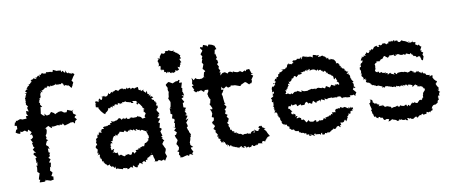

<svg xmlns="http://www.w3.org/2000/svg" viewBox="-62 -894 2719 1158"><g transform="rotate(-10 1298.0 -315.5)"><path d="M107 -452 113 -429 98 -435 97 -417 106 -401 103 -404H91L93 -389L66 -388L58 -392H51L33 -385L26 -389L28 -386L22 -375L20 -380L14 -359L27 -356V-336L19 -333L13 -317L26 -309L39 -305L43 -319L51 -314L70 -320L78 -313L86 -310L90 -322L97 -316L109 -303L96 -289H108L112 -272L101 -262L94 -261L107 -237L99 -241L104 -214L109 -211V-209L97 -198L113 -174L101 -179L96 -169L113 -148L104 -144L106 -123L102 -114L111 -120L108 -97L101 -100L104 -88L101 -61L113 -51C110 -42 107 -32 104 -23L102 -14L110 -11L104 2L106 4L134 5L145 -8L139 7L146 -3L175 6L174 4L190 2V-9L192 -16L180 -22L190 -40L189 -44L178 -55L182 -80L188 -72L187 -82L191 -102L180 -105L193 -123L181 -133L192 -142L191 -154L197 -161L188 -166V-191L198 -183L193 -201L182 -210L181 -216L190 -235L199 -238L187 -247L192 -257L188 -267L196 -280L200 -297L198 -312L188 -306L194 -312L214 -323L225 -312L235 -305L233 -316L241 -314L255 -315L269 -318L284 -314L282 -319L297 -315L302 -323L312 -308L334 -314L350 -319L353 -323L354 -319L365 -320L375 -309L379 -324L391 -332L379 -346L383 -353L392 -358L375 -370L372 -392H381L377 -390L369 -388L344 -398V-400L337 -385L318 -386L321 -387L306 -397L291 -396L274 -389L267 -385L262 -393L245 -403L233 -389L216 -386L201 -401L206 -388L196 -389L182 -403L183 -407L187 -437L186 -442H198L187 -459C192 -467 186 -469 182 -475C194 -477 182 -489 191 -487C191 -489 201 -501 186 -489C187 -497 204 -501 198 -502C200 -498 199 -508 199 -519C208 -519 193 -528 210 -527C205 -527 207 -520 203 -538C215 -525 221 -526 207 -544C208 -533 224 -546 216 -541C227 -541 226 -552 223 -546C235 -547 236 -558 231 -558C242 -545 242 -558 247 -547C239 -565 256 -550 249 -563C252 -559 268 -555 264 -553C268 -556 276 -570 272 -554C273 -560 280 -554 297 -561C300 -567 302 -571 300 -562C312 -555 318 -563 325 -555C317 -568 319 -560 329 -558C345 -561 332 -554 336 -565C351 -557 353 -547 340 -557C351 -552 344 -548 356 -542C350 -545 358 -541 354 -550C359 -544 375 -545 369 -541C376 -546 376 -540 384 -540C370 -542 383 -540 386 -531L392 -524L404 -544L399 -539L408 -554L399 -571L403 -572L414 -590L423 -601L418 -598L423 -601C421 -612 419 -604 412 -611C411 -614 407 -618 408 -604C407 -609 411 -613 405 -607C401 -616 392 -615 387 -611C395 -614 394 -622 384 -616C379 -616 382 -616 371 -636C372 -619 371 -621 365 -624C365 -624 372 -623 364 -624C353 -642 359 -636 348 -628C348 -638 337 -644 349 -644C333 -643 344 -634 333 -641C327 -642 315 -640 319 -642C319 -641 302 -651 300 -651C293 -635 299 -639 289 -639C288 -648 284 -635 274 -645C281 -641 262 -640 276 -643C260 -640 251 -651 257 -641C259 -632 245 -644 236 -634C243 -632 236 -637 241 -641C220 -645 223 -632 227 -635C220 -631 206 -643 216 -629C216 -623 212 -622 209 -632C198 -633 203 -620 186 -622C194 -626 194 -630 191 -612C192 -621 172 -613 182 -624C168 -618 170 -607 167 -620C170 -616 161 -615 154 -607C151 -612 168 -608 157 -599C144 -597 160 -593 143 -590C143 -588 143 -587 134 -594C143 -585 137 -590 145 -587C137 -577 136 -585 128 -571C121 -566 122 -570 134 -560C133 -566 116 -559 115 -558C122 -557 123 -557 112 -553C127 -537 126 -539 107 -542C113 -539 123 -533 105 -521C119 -525 117 -519 119 -524C106 -521 105 -506 103 -509C111 -499 101 -498 105 -495C107 -506 105 -488 106 -489C95 -491 111 -479 106 -485C104 -472 98 -478 114 -460C112 -457 109 -455 107 -452Z M870 -229 886 -249 870 -256 889 -275 875 -269 887 -281 874 -300C874 -300 876 -313 870 -303C883 -317 884 -322 884 -311C884 -332 886 -337 872 -325C882 -328 873 -343 883 -345C872 -352 882 -346 874 -353C880 -361 867 -362 872 -354C867 -356 867 -370 872 -365C864 -369 858 -368 854 -378C872 -385 871 -376 865 -383C861 -388 865 -393 849 -390C858 -406 852 -405 842 -394C846 -406 846 -409 854 -409C834 -402 850 -406 835 -411C836 -413 837 -416 836 -429C830 -422 829 -417 826 -417C827 -426 815 -424 818 -430C809 -428 822 -438 814 -441C817 -433 816 -441 801 -432C805 -446 794 -443 803 -436C782 -443 780 -456 787 -440C789 -457 786 -460 785 -461C775 -459 761 -457 763 -450C768 -449 761 -462 760 -455C759 -467 741 -457 742 -451C743 -468 731 -466 732 -461C724 -470 722 -451 717 -470C716 -471 714 -458 711 -459C711 -457 709 -469 699 -460C702 -469 684 -468 683 -468C685 -466 666 -464 668 -457C672 -452 661 -462 653 -466C653 -466 643 -465 639 -455C648 -460 638 -465 630 -453C627 -455 627 -453 632 -462C631 -457 615 -458 615 -447C617 -452 607 -442 607 -456C602 -459 610 -458 605 -454C600 -445 596 -436 587 -438C581 -435 576 -438 577 -449C577 -433 566 -446 565 -442C574 -427 566 -439 556 -443C567 -434 566 -433 558 -421C545 -426 556 -421 548 -432C541 -428 536 -426 547 -422C532 -424 539 -414 540 -411C527 -416 535 -420 518 -418C515 -403 527 -403 514 -402L524 -406L517 -401L516 -384L532 -380L530 -376L533 -370L542 -355L555 -340L564 -333L569 -340C566 -342 566 -342 566 -338C568 -343 583 -345 588 -361C580 -361 589 -364 581 -354C589 -367 596 -370 599 -361C592 -359 600 -373 596 -358C609 -372 601 -377 618 -364C614 -377 616 -379 627 -370C631 -375 623 -384 632 -377C629 -381 635 -381 635 -381C651 -377 650 -370 651 -388C653 -383 657 -383 671 -381C656 -371 662 -382 664 -383C673 -384 681 -372 676 -386C684 -387 686 -382 697 -389C702 -380 715 -382 708 -381C707 -385 727 -374 728 -378C737 -380 728 -381 729 -373C747 -369 747 -367 738 -383C754 -381 744 -381 759 -380C767 -379 764 -364 773 -360C757 -377 760 -368 764 -356C777 -363 768 -368 771 -364C773 -365 785 -351 784 -351C781 -349 776 -346 787 -351C784 -346 790 -343 798 -334C790 -344 785 -339 803 -323C785 -320 802 -317 805 -318C786 -315 802 -305 794 -302C800 -305 794 -299 797 -308L806 -296L796 -280L800 -270C786 -268 796 -272 782 -263C795 -262 796 -274 789 -269C776 -263 779 -278 770 -280C778 -264 767 -284 780 -277C767 -279 772 -283 752 -286C755 -287 758 -274 757 -289C746 -281 752 -283 729 -282C737 -290 733 -289 732 -280C718 -289 717 -279 716 -289C710 -279 699 -291 710 -282C691 -278 688 -282 687 -294C687 -285 683 -289 680 -285C669 -287 663 -289 668 -296C667 -283 647 -283 656 -281C650 -293 650 -295 638 -294C639 -290 629 -287 627 -285C624 -282 619 -285 626 -282C615 -289 616 -275 601 -283C612 -275 612 -278 590 -286C591 -281 602 -267 599 -276C589 -275 577 -275 586 -266C570 -264 573 -268 565 -259C568 -258 562 -263 563 -266C564 -263 562 -256 544 -262C553 -253 541 -261 539 -259C535 -250 542 -246 541 -255C544 -244 542 -247 531 -248C518 -243 531 -234 515 -238C518 -245 525 -233 524 -226C513 -234 503 -221 509 -236C514 -230 510 -228 505 -225C503 -218 511 -207 499 -221C492 -205 492 -208 501 -200C501 -206 488 -204 482 -189C487 -190 482 -193 481 -180C480 -191 486 -184 486 -185C480 -180 482 -168 478 -177C487 -161 486 -152 479 -158C471 -150 477 -144 473 -147C471 -141 487 -130 483 -126C486 -124 476 -128 481 -121C474 -119 487 -128 474 -105C486 -121 485 -107 478 -95C474 -96 477 -99 491 -99C489 -91 488 -84 487 -83C498 -74 489 -76 482 -79C488 -78 496 -69 499 -71C494 -75 497 -58 498 -55C507 -58 510 -49 501 -51C499 -51 506 -51 508 -46C509 -38 517 -38 515 -34C519 -36 518 -36 523 -26C521 -27 536 -25 535 -29C541 -32 543 -21 537 -24C547 -14 542 -24 546 -12C544 -18 561 -14 558 -13C563 -2 568 -1 570 -14C571 1 572 3 573 6C573 6 576 -4 594 9C587 2 597 8 597 8C607 8 609 16 615 10C610 1 626 9 630 10C623 15 631 1 630 9C638 9 643 11 639 17C642 18 650 17 663 6C666 13 663 6 678 17C672 18 674 2 676 0C686 7 685 16 702 16C703 10 706 -4 708 8C711 -5 721 -1 714 -9C725 -1 720 -12 735 4C736 -9 726 -9 728 -1C746 -20 746 -13 757 -6C761 -15 746 -22 755 -10C759 -15 755 -25 769 -15C759 -27 780 -28 772 -39C777 -30 769 -36 776 -30C786 -42 789 -33 787 -32C791 -43 783 -37 796 -44C796 -44 806 -53 794 -46C795 -47 795 -53 798 -57L795 -41L805 -42L807 -27L812 -13V2L806 -3L824 2L835 -5L854 4L855 0L866 -2L871 7L888 -20L886 -22L880 -39L881 -44L885 -52L888 -64L883 -73L875 -91L872 -96L883 -112L888 -114L874 -132L883 -130L873 -142L882 -145L874 -173L884 -184V-189L872 -197L874 -199L880 -223C876 -225 873 -227 870 -229ZM567 -136C558 -147 567 -150 569 -149C559 -159 574 -152 578 -152C573 -166 565 -171 565 -169C581 -163 584 -163 579 -178C573 -170 576 -174 582 -173C584 -174 585 -179 581 -177C589 -181 586 -194 599 -194C605 -187 601 -187 603 -202C604 -200 616 -187 616 -197C616 -203 617 -195 616 -197C617 -202 622 -197 630 -212C631 -203 633 -196 631 -214C648 -209 650 -210 654 -207C663 -214 657 -214 669 -217C660 -213 669 -210 677 -204C686 -213 694 -218 696 -205C689 -210 692 -200 694 -216C714 -210 711 -203 714 -213C726 -210 720 -199 735 -205C727 -207 725 -205 733 -213C744 -202 746 -202 753 -208C746 -204 758 -194 760 -200C768 -204 764 -201 774 -198C772 -205 776 -187 778 -198C775 -204 774 -192 777 -196C792 -184 798 -193 794 -194C798 -193 802 -181 787 -191L794 -177L797 -163L800 -162L799 -143C787 -149 794 -141 793 -135C800 -142 796 -135 796 -135C785 -126 785 -137 794 -130C783 -129 791 -139 790 -127C784 -130 788 -126 775 -119C768 -126 767 -110 765 -109C765 -109 764 -112 763 -102C753 -105 752 -100 758 -100C752 -109 751 -100 734 -97C741 -92 739 -88 727 -98C724 -80 726 -82 726 -90C719 -86 715 -90 707 -86C717 -68 703 -83 699 -67C695 -72 692 -81 687 -80C679 -71 683 -59 664 -68C659 -59 662 -73 669 -69C651 -77 646 -61 645 -74C644 -68 643 -62 633 -63C627 -70 618 -69 617 -80C619 -77 620 -71 613 -76C606 -71 599 -70 607 -75C596 -70 604 -83 597 -89C599 -87 600 -81 597 -94C587 -84 581 -98 577 -98C575 -98 584 -98 566 -94C584 -103 569 -103 582 -117C573 -119 567 -108 564 -113C563 -123 563 -123 564 -118C562 -132 560 -131 563 -134Z M1002 -512C1001 -507 1004 -515 1012 -507C1023 -510 1026 -510 1027 -517C1024 -518 1023 -521 1028 -520C1039 -512 1039 -517 1051 -521C1043 -528 1052 -520 1043 -539C1061 -529 1057 -536 1057 -539C1064 -549 1053 -546 1068 -554C1056 -541 1059 -545 1064 -557C1062 -560 1070 -563 1072 -562C1066 -568 1066 -577 1062 -584C1076 -582 1078 -591 1059 -598C1069 -585 1067 -594 1072 -606C1056 -611 1069 -606 1066 -600C1070 -614 1061 -610 1061 -617C1052 -619 1052 -619 1057 -623C1051 -619 1041 -630 1041 -632C1029 -627 1040 -634 1036 -644C1036 -634 1028 -641 1020 -638C1030 -636 1019 -641 1006 -647C1006 -647 1005 -641 996 -643C1008 -648 1004 -642 982 -645C989 -644 988 -637 979 -632C979 -634 980 -629 963 -632C962 -634 968 -625 968 -635C958 -638 951 -623 961 -622C960 -631 946 -625 948 -608C947 -610 960 -602 934 -609C933 -602 945 -600 945 -600C932 -605 927 -588 936 -582C931 -576 941 -585 933 -579C940 -579 933 -566 931 -559C946 -571 946 -550 940 -557C949 -561 936 -541 942 -538C945 -541 941 -549 947 -532C952 -542 952 -534 955 -538C959 -530 965 -532 955 -517C958 -527 978 -519 968 -511C970 -514 986 -516 980 -522C985 -523 982 -505 989 -518C989 -518 996 -507 1000 -507ZM965 -399 962 -387 960 -370V-369L955 -360L965 -337L964 -329L961 -311L956 -301L966 -293L953 -300L954 -282L953 -266C958 -266 960 -262 963 -260L957 -238L970 -232V-221L964 -211L969 -207L965 -183L953 -187L970 -177L957 -164L971 -150L964 -137L955 -134L959 -120L966 -107L967 -101L958 -86L956 -80L962 -72L968 -58L963 -42L953 -38L963 -31L964 -29L960 -16L968 -5L964 2L979 4L989 1L1009 -4L1019 3V2L1025 -8L1045 1L1040 -10L1049 -18L1039 -37L1038 -45L1053 -46L1038 -61V-72L1037 -76L1043 -91L1046 -108L1051 -112L1049 -119L1053 -123L1043 -141L1045 -145L1040 -151L1035 -169L1043 -175L1039 -194L1035 -195L1054 -220L1036 -214L1052 -237L1038 -244L1049 -248L1039 -269L1046 -272L1044 -278L1052 -286L1036 -292L1037 -320L1040 -318L1047 -324L1034 -346L1049 -353L1038 -367L1053 -361L1049 -382L1046 -384L1049 -406L1054 -403L1044 -411L1053 -441L1036 -442L1041 -459L1044 -451L1034 -461L1030 -454H1017L994 -444L1001 -443L975 -458L968 -455L955 -445V-440L963 -424L961 -414C961 -408 963 -403 965 -399Z M1183 -372 1202 -371 1201 -361 1191 -344 1194 -342 1195 -330 1202 -314 1205 -312 1199 -286 1197 -287 1194 -284 1207 -258 1206 -250 1191 -252 1198 -240 1201 -225 1194 -204 1206 -199 1203 -182 1190 -173V-177L1194 -158C1198 -164 1205 -149 1203 -142C1197 -149 1199 -133 1191 -129C1192 -140 1203 -139 1195 -133C1197 -117 1210 -126 1201 -113C1201 -113 1210 -101 1198 -107C1203 -110 1209 -100 1214 -89C1207 -94 1205 -82 1209 -81C1220 -83 1222 -80 1212 -80C1209 -83 1216 -71 1210 -67C1222 -76 1213 -59 1224 -66C1224 -66 1220 -53 1219 -57C1229 -44 1223 -49 1228 -40C1236 -50 1244 -52 1236 -38C1239 -40 1242 -44 1245 -42C1245 -39 1251 -29 1252 -23C1261 -32 1262 -16 1256 -13C1256 -29 1270 -22 1269 -8C1269 -11 1275 -17 1278 -18C1282 -12 1283 -15 1283 -5C1280 -15 1302 -4 1291 -2C1305 -9 1302 -10 1296 -5C1318 4 1307 5 1308 -3C1316 10 1327 -2 1323 14C1326 4 1324 4 1343 -1C1341 3 1343 15 1340 4C1361 17 1360 18 1353 2C1368 4 1373 12 1365 19C1378 5 1390 11 1382 16C1399 14 1400 10 1399 19C1395 5 1412 2 1407 5C1410 12 1419 18 1431 4C1430 12 1428 14 1443 4C1439 3 1440 -2 1442 5C1441 -7 1455 8 1463 1C1457 6 1472 6 1467 8C1464 -3 1471 -8 1473 -9C1481 -7 1487 1 1491 -9C1482 -9 1479 -18 1480 -10C1498 -11 1495 -18 1496 -21C1508 -23 1508 -31 1496 -14C1500 -23 1500 -29 1520 -31C1518 -30 1513 -33 1521 -37L1520 -33L1517 -36L1509 -50L1503 -64L1492 -77L1491 -79L1502 -81L1484 -90L1479 -108L1482 -101C1485 -99 1468 -96 1475 -103C1460 -99 1456 -92 1466 -89C1471 -90 1468 -88 1461 -81C1459 -75 1447 -88 1460 -72C1450 -74 1440 -74 1435 -88C1435 -86 1436 -78 1431 -66C1424 -68 1424 -71 1435 -79C1415 -81 1412 -71 1408 -67C1412 -62 1402 -65 1397 -69C1393 -60 1389 -74 1393 -72C1372 -63 1376 -75 1365 -66C1377 -72 1367 -68 1367 -68C1357 -62 1351 -75 1356 -70C1340 -82 1333 -69 1336 -79C1342 -85 1335 -71 1323 -89C1320 -80 1330 -80 1323 -75C1327 -91 1320 -84 1306 -88C1318 -90 1311 -95 1317 -86C1311 -106 1297 -91 1301 -105C1299 -103 1291 -116 1291 -103C1301 -114 1304 -119 1290 -107C1290 -112 1293 -128 1289 -123C1290 -124 1281 -138 1284 -137C1293 -141 1290 -135 1280 -153C1286 -158 1276 -155 1286 -160C1291 -161 1290 -173 1285 -163L1294 -176L1283 -191L1291 -201L1277 -210L1284 -227L1278 -234L1285 -240L1293 -250L1281 -268L1291 -273L1285 -275L1282 -301L1281 -317L1277 -331L1283 -337L1293 -355L1279 -356L1283 -375L1288 -365L1296 -361L1312 -372L1322 -362L1338 -366L1340 -372L1357 -369L1356 -370L1366 -369L1394 -359H1400L1399 -364L1425 -376L1418 -377L1433 -376L1451 -359L1457 -364H1465L1470 -374L1471 -378L1469 -385L1484 -407L1470 -417L1486 -421L1476 -423L1469 -445L1468 -441V-451L1447 -449L1445 -440L1438 -447L1423 -439L1407 -450L1408 -446L1393 -444L1378 -448L1367 -454V-447L1356 -453L1350 -455L1341 -454L1334 -446L1319 -457L1304 -455L1289 -442L1291 -451L1293 -463L1284 -461L1294 -470L1285 -488L1290 -496L1281 -513L1294 -526L1289 -522L1287 -536L1279 -544L1287 -552L1281 -578L1277 -573L1282 -600L1290 -603H1293L1285 -625L1273 -632L1272 -633L1251 -639L1243 -627L1239 -634L1218 -642L1212 -628L1199 -632L1196 -626L1208 -610L1205 -604L1193 -589L1202 -574L1196 -563L1199 -555L1197 -554L1192 -539L1203 -521L1200 -527L1190 -500L1200 -490L1203 -483L1208 -485L1195 -478L1189 -453L1202 -444L1190 -451L1176 -443H1165L1163 -442L1146 -446L1138 -453L1125 -442L1115 -459L1116 -440L1112 -421L1121 -412L1108 -408L1119 -384L1113 -380L1126 -369L1125 -366L1138 -373L1140 -370L1159 -375L1175 -361C1177 -365 1178 -371 1183 -372Z M2071 -187 2079 -200 2061 -221 2069 -232C2077 -226 2062 -222 2078 -230C2078 -230 2080 -235 2070 -236C2074 -258 2071 -256 2061 -265C2072 -257 2062 -265 2072 -264C2074 -267 2071 -269 2062 -281C2066 -270 2063 -274 2062 -289C2057 -283 2063 -296 2052 -294C2066 -288 2055 -305 2058 -311C2058 -311 2058 -307 2050 -316C2061 -324 2058 -318 2040 -319C2051 -332 2050 -326 2053 -333C2036 -328 2049 -337 2031 -343C2043 -349 2032 -341 2029 -344C2035 -342 2033 -351 2032 -352C2022 -359 2019 -354 2017 -362C2027 -374 2022 -366 2012 -362C2015 -376 2013 -371 2005 -378C2000 -389 2007 -378 2008 -377C2010 -385 1996 -392 2003 -393H1992C1982 -394 1991 -399 1991 -399C1991 -400 1982 -419 1976 -419C1980 -420 1968 -424 1971 -419C1968 -423 1954 -431 1962 -422C1953 -424 1947 -418 1947 -436C1948 -439 1953 -437 1939 -431C1933 -439 1929 -441 1943 -439C1926 -438 1925 -435 1934 -435C1931 -453 1924 -439 1917 -455C1919 -451 1917 -453 1907 -453C1908 -448 1901 -449 1903 -452C1886 -446 1886 -449 1896 -461C1874 -458 1876 -464 1876 -464C1868 -465 1875 -465 1862 -467C1857 -468 1857 -455 1857 -453C1854 -455 1847 -451 1853 -455C1834 -467 1834 -456 1825 -463C1824 -457 1824 -462 1817 -461C1828 -463 1823 -459 1821 -464C1804 -464 1811 -469 1794 -470C1806 -461 1786 -470 1790 -457C1790 -451 1783 -452 1785 -468C1773 -450 1777 -463 1773 -459C1759 -462 1760 -462 1760 -458C1763 -461 1752 -449 1741 -456C1739 -450 1733 -458 1743 -456C1729 -454 1729 -448 1737 -440C1718 -439 1730 -433 1724 -434C1716 -441 1707 -430 1710 -445C1709 -444 1701 -434 1702 -437C1689 -439 1701 -428 1694 -429C1696 -421 1689 -422 1687 -416C1691 -431 1686 -417 1677 -410C1677 -422 1671 -406 1660 -414C1656 -410 1657 -417 1667 -403C1663 -407 1654 -401 1653 -398C1655 -401 1650 -399 1639 -396C1649 -387 1631 -386 1634 -395C1634 -390 1633 -379 1630 -373C1630 -373 1637 -369 1623 -375C1620 -370 1619 -368 1616 -359C1616 -369 1610 -368 1605 -352C1606 -363 1602 -345 1613 -350C1606 -336 1600 -336 1593 -335C1592 -346 1604 -338 1606 -324C1606 -334 1591 -321 1590 -316C1596 -322 1595 -310 1587 -323C1579 -314 1579 -305 1581 -297C1584 -311 1580 -292 1577 -286C1587 -296 1591 -291 1589 -280C1587 -274 1573 -289 1583 -268C1573 -277 1575 -274 1581 -266C1582 -264 1584 -262 1566 -254C1564 -247 1579 -240 1568 -240C1567 -249 1568 -237 1568 -237C1565 -225 1576 -228 1579 -233C1569 -221 1578 -224 1574 -212C1570 -204 1583 -212 1568 -204C1577 -199 1579 -197 1569 -192C1581 -190 1571 -188 1574 -176C1576 -179 1586 -185 1575 -173C1579 -178 1570 -161 1572 -160C1577 -167 1583 -169 1587 -156C1592 -162 1581 -143 1594 -150C1588 -149 1581 -140 1591 -144C1589 -127 1597 -135 1601 -125C1600 -129 1596 -118 1598 -129C1596 -118 1603 -105 1606 -104C1602 -104 1614 -99 1606 -102C1603 -106 1604 -91 1606 -94C1607 -87 1621 -80 1622 -86C1616 -91 1631 -85 1616 -79C1635 -86 1625 -76 1633 -82C1630 -68 1642 -67 1645 -68C1641 -60 1646 -61 1653 -64C1649 -65 1641 -58 1644 -54C1654 -53 1649 -41 1667 -45C1672 -45 1672 -38 1669 -38C1670 -45 1670 -39 1676 -37C1673 -28 1676 -39 1688 -29C1684 -32 1680 -30 1695 -32C1696 -25 1704 -20 1697 -18C1706 -24 1702 -21 1714 -14C1717 -18 1716 -16 1728 -12C1722 -12 1722 -8 1739 -10C1740 -2 1733 -6 1743 1C1751 1 1741 -7 1757 4C1749 6 1750 8 1769 12C1753 -4 1769 2 1772 9C1773 0 1768 9 1789 15C1783 1 1779 9 1791 1C1799 13 1793 2 1792 8C1805 7 1813 10 1820 10C1822 16 1813 17 1826 12C1824 2 1836 6 1834 3C1829 19 1837 16 1845 17C1855 13 1842 3 1864 14C1861 9 1853 17 1870 6C1874 5 1875 12 1866 12C1875 14 1891 3 1893 -4C1885 5 1888 10 1889 2C1901 -6 1911 -8 1899 -2C1902 -7 1906 -12 1911 -5C1911 -1 1930 -12 1923 -14C1934 -19 1925 -15 1936 -20C1946 -15 1939 -13 1950 -9C1949 -22 1940 -21 1959 -22C1956 -17 1953 -22 1953 -38C1963 -34 1972 -33 1972 -41C1972 -31 1973 -36 1979 -46C1984 -52 1985 -50 1988 -38C1996 -45 1992 -52 2001 -47C1990 -52 1996 -49 2002 -60C1995 -71 2008 -73 2001 -60C2002 -73 2014 -71 2009 -83C2018 -81 2020 -71 2025 -91C2014 -85 2022 -92 2030 -96C2028 -85 2025 -103 2037 -92C2036 -106 2032 -113 2031 -105L2043 -102L2040 -116C2040 -119 2031 -106 2027 -120C2038 -119 2029 -107 2027 -116C2017 -116 2029 -120 2018 -110C2019 -123 2011 -123 2015 -112C2014 -113 1994 -126 1994 -126C1998 -125 1980 -123 1975 -121C1989 -132 1978 -117 1964 -133C1974 -131 1958 -114 1960 -124C1951 -126 1949 -114 1950 -124C1937 -120 1932 -121 1935 -103C1918 -110 1923 -99 1913 -109C1916 -99 1913 -93 1916 -92C1913 -96 1902 -101 1905 -92C1895 -88 1903 -79 1903 -89C1890 -94 1889 -85 1889 -85C1878 -88 1876 -78 1869 -86C1872 -68 1876 -75 1866 -77C1857 -80 1863 -76 1860 -83C1854 -69 1842 -64 1850 -70C1846 -73 1831 -66 1828 -75C1836 -74 1819 -68 1829 -68C1816 -69 1814 -63 1812 -64C1809 -80 1814 -76 1804 -77C1790 -72 1792 -67 1791 -71C1779 -73 1774 -73 1771 -76C1771 -76 1766 -82 1767 -87C1767 -83 1760 -81 1753 -74C1746 -73 1747 -91 1748 -79C1738 -89 1751 -80 1742 -88C1734 -97 1743 -94 1725 -92C1734 -86 1719 -98 1724 -99C1724 -107 1720 -107 1720 -105C1712 -115 1707 -107 1697 -107C1698 -118 1708 -119 1705 -121C1697 -122 1694 -121 1690 -117C1700 -136 1694 -126 1681 -144C1691 -128 1677 -132 1687 -135C1669 -136 1670 -139 1672 -154C1672 -149 1679 -153 1679 -153C1665 -170 1663 -168 1674 -175C1655 -163 1670 -176 1658 -173C1656 -180 1657 -175 1663 -189L1673 -185L1682 -197L1688 -187L1691 -190L1709 -193L1714 -179L1736 -188L1737 -180H1758L1764 -191L1774 -196L1785 -181L1786 -187L1804 -178L1809 -189L1813 -195L1830 -178L1833 -186L1855 -192L1854 -180L1862 -195L1885 -185L1882 -197L1898 -189L1903 -194L1930 -195V-190L1933 -192H1953L1959 -189L1962 -194L1979 -193L1989 -179L1993 -183L2017 -182L2012 -180L2039 -178L2036 -188L2056 -187L2059 -190L2070 -179ZM1897 -256 1880 -264 1877 -261 1857 -267 1851 -266 1839 -260 1841 -265H1819L1821 -268L1797 -263L1790 -260L1769 -261L1753 -269L1755 -258L1750 -260L1729 -271V-267H1712L1697 -256L1692 -262L1684 -257L1671 -265L1660 -261V-262C1666 -260 1668 -260 1654 -267C1670 -269 1657 -281 1661 -288C1673 -281 1664 -282 1664 -282C1664 -282 1671 -303 1675 -292C1677 -297 1668 -298 1689 -316C1674 -309 1682 -308 1682 -308C1679 -327 1686 -321 1693 -321C1691 -328 1687 -331 1689 -336C1692 -325 1706 -339 1706 -339C1701 -343 1707 -333 1711 -353C1709 -338 1715 -358 1723 -348C1715 -354 1721 -348 1725 -361C1734 -358 1728 -368 1739 -352C1749 -362 1742 -357 1750 -361C1747 -372 1760 -362 1756 -362C1764 -371 1765 -362 1773 -367C1780 -382 1767 -367 1770 -378C1782 -373 1794 -380 1786 -382C1802 -369 1787 -386 1805 -383C1813 -373 1817 -371 1806 -389C1818 -376 1825 -386 1817 -388C1819 -390 1830 -390 1824 -376C1844 -388 1846 -372 1844 -386C1844 -379 1861 -372 1859 -387C1850 -386 1855 -375 1868 -369C1862 -374 1882 -382 1873 -367C1887 -375 1892 -371 1889 -371C1893 -369 1885 -374 1897 -362C1897 -362 1902 -370 1901 -356C1909 -356 1920 -363 1913 -366C1918 -347 1927 -356 1916 -343C1916 -343 1932 -355 1926 -345C1934 -340 1928 -337 1930 -339C1934 -338 1950 -327 1948 -330V-325C1959 -326 1961 -309 1959 -306C1956 -319 1954 -317 1962 -298C1958 -298 1967 -305 1972 -309C1972 -289 1974 -285 1974 -299C1982 -288 1975 -276 1971 -284C1988 -278 1987 -274 1985 -263C1974 -263 1976 -260 1983 -269L1968 -267L1959 -269L1962 -261L1952 -264L1938 -271L1927 -256L1905 -269C1903 -264 1900 -260 1897 -256Z M2161 -49C2154 -55 2157 -43 2161 -34C2161 -34 2174 -41 2166 -41C2169 -26 2174 -29 2183 -22C2181 -34 2199 -28 2190 -29C2199 -29 2196 -14 2198 -23C2203 -23 2212 -20 2207 -24C2213 -17 2209 -7 2222 -5C2222 -5 2221 -6 2223 -7C2239 -11 2224 -10 2240 -8C2247 -3 2249 -9 2239 7C2249 7 2260 0 2261 -1C2263 -6 2261 -1 2267 -1C2274 5 2282 2 2269 1C2273 2 2289 5 2291 11C2282 14 2301 12 2306 13C2304 10 2297 13 2306 6C2318 15 2323 3 2321 9C2322 15 2331 12 2327 13C2327 13 2340 18 2343 10C2343 10 2340 19 2358 20C2353 2 2349 7 2363 8C2367 19 2370 3 2378 15C2390 18 2389 17 2388 19C2389 15 2410 5 2410 5C2410 10 2410 11 2418 15C2421 8 2437 -4 2440 6C2441 -5 2442 3 2452 -4C2452 10 2455 -5 2451 3C2471 3 2467 -2 2471 3C2480 -11 2468 -14 2488 -5C2492 -4 2487 -15 2499 -3C2499 -11 2504 -13 2501 -11C2508 -13 2504 -11 2513 -14C2514 -20 2516 -31 2509 -23C2513 -34 2513 -31 2515 -35C2515 -35 2519 -41 2523 -43C2538 -48 2537 -41 2542 -46C2533 -40 2539 -41 2538 -47C2547 -48 2550 -54 2551 -54C2553 -56 2553 -61 2551 -69C2547 -58 2558 -66 2559 -72C2561 -65 2566 -68 2558 -83C2562 -82 2570 -92 2557 -85C2568 -100 2555 -94 2572 -94C2569 -93 2568 -110 2567 -101C2573 -110 2567 -111 2578 -115C2566 -116 2575 -125 2577 -113C2576 -118 2565 -127 2562 -132C2573 -122 2576 -135 2568 -128C2575 -132 2568 -141 2573 -144C2563 -149 2562 -162 2559 -165C2559 -165 2571 -173 2556 -166C2571 -178 2572 -181 2565 -185C2556 -185 2564 -195 2553 -192C2550 -185 2563 -195 2543 -204C2549 -193 2556 -197 2547 -207C2546 -211 2550 -213 2548 -223C2530 -217 2543 -225 2533 -217C2527 -214 2538 -234 2528 -226C2518 -232 2520 -225 2510 -231C2521 -241 2517 -234 2509 -234C2513 -236 2510 -237 2506 -240C2506 -244 2495 -235 2492 -253C2490 -255 2485 -244 2486 -244C2483 -250 2475 -256 2466 -255C2479 -254 2467 -261 2474 -259C2466 -262 2453 -255 2462 -266C2451 -250 2449 -256 2437 -260C2444 -270 2448 -257 2432 -260C2442 -255 2433 -260 2435 -267C2428 -271 2410 -274 2423 -271C2406 -259 2399 -269 2410 -263C2393 -265 2404 -268 2391 -270C2391 -270 2379 -263 2390 -269C2384 -277 2376 -266 2378 -271C2375 -274 2356 -276 2358 -271V-274C2349 -272 2338 -274 2341 -266C2341 -263 2331 -268 2330 -275C2319 -277 2320 -276 2326 -265C2308 -274 2305 -270 2300 -282C2304 -281 2298 -279 2294 -277C2288 -284 2299 -269 2281 -275C2288 -276 2289 -281 2285 -279C2275 -289 2265 -273 2274 -289C2272 -293 2261 -276 2267 -286C2245 -288 2249 -292 2254 -282C2254 -297 2250 -293 2246 -293C2229 -287 2238 -295 2232 -299C2226 -301 2232 -308 2227 -297C2212 -298 2209 -314 2217 -316C2212 -313 2215 -315 2219 -319C2213 -321 2221 -334 2218 -340C2221 -331 2224 -343 2209 -338C2226 -333 2216 -352 2213 -342C2220 -350 2226 -354 2223 -354C2231 -352 2231 -358 2230 -359C2236 -369 2228 -359 2246 -361C2250 -355 2252 -366 2258 -370C2245 -379 2263 -364 2251 -363C2260 -376 2273 -366 2276 -383C2271 -369 2270 -385 2287 -386C2293 -372 2294 -383 2303 -371C2305 -370 2307 -381 2302 -383C2311 -372 2311 -374 2312 -384C2332 -383 2333 -382 2340 -386C2340 -386 2336 -373 2355 -377C2345 -385 2352 -385 2356 -380C2362 -389 2379 -376 2370 -384C2380 -370 2391 -378 2399 -372C2390 -379 2394 -379 2407 -374C2411 -376 2414 -376 2402 -374C2413 -368 2414 -379 2414 -379C2430 -374 2436 -365 2441 -376C2443 -378 2442 -374 2443 -377C2448 -364 2449 -362 2454 -370C2449 -360 2461 -364 2450 -368C2457 -352 2463 -354 2458 -354C2469 -359 2472 -348 2474 -346C2465 -348 2480 -342 2478 -346C2488 -351 2479 -338 2487 -351C2498 -343 2497 -344 2496 -338C2490 -343 2503 -333 2499 -325L2508 -320L2516 -343L2511 -355L2518 -366L2505 -376L2512 -380L2502 -382L2514 -405C2517 -398 2508 -403 2498 -419C2497 -411 2493 -415 2509 -425C2495 -416 2492 -411 2488 -417C2492 -418 2479 -418 2478 -427C2485 -429 2488 -437 2467 -439C2472 -438 2469 -430 2469 -437C2459 -444 2461 -447 2468 -447C2461 -437 2443 -434 2441 -448C2450 -446 2444 -446 2446 -439C2435 -440 2432 -453 2428 -447C2431 -448 2414 -460 2414 -451C2421 -456 2409 -454 2403 -461C2396 -466 2408 -447 2401 -461C2387 -452 2390 -453 2390 -453C2375 -456 2377 -458 2378 -465C2378 -460 2374 -467 2367 -466C2357 -464 2363 -452 2358 -470C2344 -471 2347 -454 2339 -471C2336 -460 2328 -468 2324 -469C2327 -466 2313 -459 2325 -458C2315 -459 2309 -455 2307 -453C2297 -470 2287 -457 2287 -463C2287 -468 2283 -453 2273 -454C2267 -451 2266 -464 2262 -456C2255 -453 2261 -454 2263 -445C2244 -452 2246 -445 2252 -455C2229 -455 2226 -441 2234 -454C2230 -453 2234 -450 2219 -435C2214 -451 2221 -436 2210 -439C2211 -435 2210 -430 2196 -438C2207 -428 2200 -431 2194 -424C2199 -418 2185 -419 2182 -427C2178 -428 2180 -417 2170 -418C2172 -413 2170 -417 2173 -406C2174 -409 2168 -405 2156 -414C2171 -407 2151 -395 2147 -408C2163 -399 2147 -402 2147 -402C2150 -399 2140 -395 2138 -380C2143 -389 2139 -376 2148 -386C2150 -371 2142 -369 2133 -365C2133 -365 2144 -362 2142 -370C2129 -353 2125 -357 2131 -357C2131 -360 2120 -345 2134 -358C2138 -337 2119 -351 2125 -335C2125 -335 2131 -330 2119 -330C2127 -331 2124 -323 2127 -329C2129 -326 2131 -313 2124 -303C2118 -304 2133 -312 2130 -303C2124 -290 2130 -298 2128 -296C2122 -287 2140 -284 2135 -276C2135 -276 2143 -269 2135 -264C2131 -273 2143 -266 2152 -273C2137 -253 2136 -262 2152 -265C2145 -248 2148 -253 2145 -252C2162 -240 2168 -242 2164 -253C2156 -250 2174 -231 2175 -238C2175 -225 2177 -227 2171 -238C2185 -220 2186 -224 2182 -229C2180 -227 2186 -217 2184 -227C2194 -222 2202 -216 2196 -225C2202 -213 2212 -213 2216 -220C2215 -207 2213 -212 2216 -217C2232 -210 2227 -212 2236 -209C2241 -202 2245 -217 2238 -200C2239 -197 2248 -208 2250 -197C2265 -213 2268 -209 2259 -207C2260 -206 2279 -197 2271 -211C2273 -194 2288 -202 2276 -202C2284 -201 2295 -190 2294 -205C2288 -190 2307 -192 2308 -195C2304 -192 2317 -197 2320 -187C2324 -205 2323 -197 2331 -188C2324 -193 2332 -199 2344 -187C2344 -202 2341 -201 2346 -186C2344 -196 2359 -196 2366 -183C2360 -199 2357 -200 2369 -190C2361 -197 2384 -184 2376 -192C2386 -199 2382 -191 2396 -180C2389 -194 2389 -184 2392 -189C2393 -194 2409 -189 2416 -185C2414 -187 2426 -183 2414 -174C2420 -181 2418 -174 2419 -173C2439 -188 2441 -187 2439 -182C2440 -177 2447 -183 2449 -176C2447 -172 2448 -166 2462 -173C2450 -183 2470 -178 2454 -174C2462 -161 2475 -175 2469 -169C2475 -163 2480 -166 2479 -159C2487 -158 2477 -143 2485 -155C2491 -151 2485 -143 2490 -146C2488 -137 2480 -136 2473 -123C2477 -119 2485 -124 2475 -125C2472 -112 2473 -108 2469 -121C2475 -106 2465 -103 2477 -97C2476 -108 2472 -111 2468 -94C2458 -90 2459 -90 2472 -103C2467 -87 2452 -85 2448 -81C2458 -80 2453 -91 2456 -87C2447 -91 2438 -83 2444 -86C2445 -83 2431 -78 2434 -74C2425 -70 2413 -78 2415 -84C2413 -82 2416 -71 2398 -81C2399 -68 2401 -70 2396 -78C2384 -64 2392 -69 2382 -63C2374 -77 2370 -70 2370 -61C2372 -61 2361 -70 2362 -76C2343 -64 2348 -74 2348 -68C2345 -73 2338 -67 2326 -77C2317 -64 2318 -70 2310 -74C2311 -73 2307 -71 2311 -76C2307 -81 2301 -71 2289 -73H2286C2279 -71 2277 -70 2270 -68C2276 -79 2258 -81 2266 -79C2258 -80 2262 -80 2249 -84C2258 -90 2253 -79 2254 -84C2241 -87 2239 -81 2228 -84C2239 -78 2232 -82 2225 -98C2227 -82 2230 -97 2221 -89C2221 -103 2222 -100 2212 -92C2209 -99 2197 -90 2197 -95C2209 -102 2201 -105 2186 -107C2191 -107 2195 -108 2193 -107C2192 -112 2180 -115 2171 -114C2176 -114 2173 -120 2171 -120C2162 -119 2168 -126 2166 -127C2170 -139 2151 -146 2145 -143H2154L2153 -130L2149 -121L2144 -123L2147 -106L2153 -84L2146 -73L2150 -74L2153 -55L2165 -41Z"/></g></svg>

Font: Charger Distortion
Style: 1
Weight: 400
Designer: Jasper
Foundry: Cannot Into Space Fonts
Version: Version 0.98